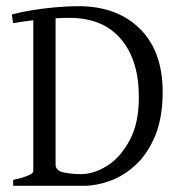

<svg xmlns="http://www.w3.org/2000/svg" viewBox="-20 -599 585 619"><path d="M22.5 0V-19Q52.7 -25.4 70.1 -33Q87.4 -40.5 87.4 -46.4V-533.7Q69.8 -531.7 53.5 -529.3Q37.1 -526.9 22.5 -524.4L18.1 -552.2Q44.4 -559.6 81.1 -565.7Q117.7 -571.8 157.5 -575.4Q197.3 -579.1 232.4 -579.1Q357.4 -579.1 430.9 -506.3Q504.4 -433.6 504.4 -303.2Q504.4 -219.2 480.2 -161.1Q456.1 -103 417.5 -67.4Q378.9 -31.7 334.7 -15.9Q290.5 0 251 0H224.6Q189.9 0 163.8 0Q137.7 0 108.9 0Q80.1 0 36.6 0ZM241.2 -37.6Q282.7 -37.6 325.7 -64.7Q368.7 -91.8 398.2 -147Q427.7 -202.1 427.7 -286.1Q427.7 -405.3 369.6 -473.4Q311.5 -541.5 203.1 -541.5Q181.2 -541.5 159.2 -540V-68.8Q159.2 -48.3 185.5 -43Q211.9 -37.6 241.2 -37.6Z"/></svg>

Font: Dai Banna SIL Light
Style: Regular
Weight: 300
Designer: Victor Gaultney
Foundry: SIL International
Version: Version 4.000